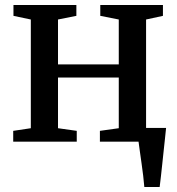

<svg xmlns="http://www.w3.org/2000/svg" viewBox="-20 -563 702 763"><path d="M553.5 180Q552 159.5 549 135.2Q546 111 542.5 86Q539 61 535.8 38.5Q532.5 16 530.5 -0.5L490 -54.5H640Q638 -35 635.5 -11.2Q633 12.5 630.2 38.2Q627.5 64 624.8 89.2Q622 114.5 619.5 138Q617 161.5 614.5 180ZM32.5 0V-43L102.5 -53.5V-485.5L33.5 -500V-543H283.5V-500L210.5 -485.5V-307H452V-485.5L378.5 -500V-543H627.5V-500L560.5 -485.5V-53.5L630 -43V0H377V-43L452 -53.5V-255H210.5V-53.5L285 -43V0Z"/></svg>

Font: Merriweather 48pt Medium
Style: Regular
Weight: 500
Version: Version 2.100